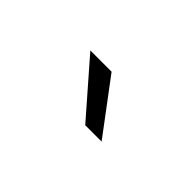

<svg xmlns="http://www.w3.org/2000/svg" viewBox="-9 -847 518 518"><g transform="rotate(45 250.0 -588.0)"><path d="M233.4 -664.1 347.7 -511.7H285.2L152.3 -664.1Z"/></g></svg>

Font: BabelStone Marchen
Style: Regular
Weight: 400
Designer: Andrew West
Foundry: Andrew West
Version: Version 9.003 2021-11-11